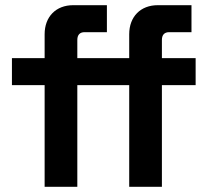

<svg xmlns="http://www.w3.org/2000/svg" viewBox="-20 -720 802 740"><path d="M152 0H278V-392H478V0H604V-392H734V-496H604V-566C604 -586 614 -596 632 -596H718V-700H588C522 -700 478 -656 478 -588V-496H278V-566C278 -586 288 -596 306 -596H392V-700H262C196 -700 152 -656 152 -588V-496H26V-392H152Z"/></svg>

Font: Meta Space
Style: Bold
Weight: 700
Designer: Meta Pool / Florian Karsten
Foundry: Meta Pool / Florian Karsten
Version: Version 2.000;Glyphs 3.1.1 (3137)